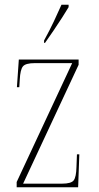

<svg xmlns="http://www.w3.org/2000/svg" viewBox="-20 -786 415 806"><path d="M50 0V-22L283 -521H126Q87 -521 76 -507Q65 -493 63 -452L61 -420H51L59 -536H310V-514L77 -15H240Q279 -15 289.5 -29Q300 -43 301 -85L303 -138H313L308 0ZM165 -616Q189 -660 206 -696Q223 -732 238 -766H268V-756Q258 -739 241 -712.5Q224 -686 205 -658Q186 -630 169 -606H165Z"/></svg>

Font: Noto Serif Display ExtraCondensed Thin
Style: Regular
Weight: 100
Width: 2
Designer: Monotype Design Team
Foundry: Monotype Imaging Inc.
Version: Version 2.009